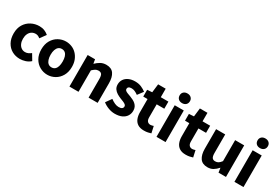

<svg xmlns="http://www.w3.org/2000/svg" viewBox="58 -1889 4270 2970"><g transform="rotate(30 2192.5 -403.5)"><path d="M320 14Q241 14 178.5 -21Q116 -56 79 -122.5Q42 -189 42 -282Q42 -376 82.5 -442Q123 -508 190 -543Q257 -578 334 -578Q386 -578 427 -561Q468 -544 499 -517L423 -413Q403 -430 384 -438Q365 -446 344 -446Q303 -446 272.5 -426Q242 -406 225 -369Q208 -332 208 -282Q208 -233 225 -195.5Q242 -158 271.5 -138Q301 -118 338 -118Q367 -118 393 -130Q419 -142 442 -160L506 -53Q465 -17 415.5 -1.5Q366 14 320 14Z M810 14Q739 14 676 -21Q613 -56 574.5 -122.5Q536 -189 536 -282Q536 -376 574.5 -442Q613 -508 676 -543Q739 -578 810 -578Q863 -578 912.5 -558.5Q962 -539 1000 -500.5Q1038 -462 1060.5 -407.5Q1083 -353 1083 -282Q1083 -189 1044.5 -122.5Q1006 -56 943.5 -21Q881 14 810 14ZM810 -118Q846 -118 870 -138Q894 -158 905.5 -195.5Q917 -233 917 -282Q917 -332 905.5 -369Q894 -406 870 -426Q846 -446 810 -446Q775 -446 751 -426Q727 -406 714.5 -369Q702 -332 702 -282Q702 -233 714.5 -195.5Q727 -158 751 -138Q775 -118 810 -118Z M1201 0V-564H1333L1345 -492H1348Q1384 -528 1428 -553Q1472 -578 1530 -578Q1622 -578 1663.5 -517.5Q1705 -457 1705 -351V0H1543V-330Q1543 -393 1525.5 -416Q1508 -439 1470 -439Q1438 -439 1415 -424.5Q1392 -410 1363 -383V0Z M2015 14Q1959 14 1900.5 -8Q1842 -30 1799 -65L1871 -167Q1910 -138 1946 -122Q1982 -106 2018 -106Q2057 -106 2075 -120.5Q2093 -135 2093 -159Q2093 -178 2076.5 -191Q2060 -204 2033.5 -215Q2007 -226 1978 -237Q1943 -251 1909 -271.5Q1875 -292 1852.5 -324Q1830 -356 1830 -403Q1830 -455 1856.5 -494.5Q1883 -534 1931.5 -556Q1980 -578 2044 -578Q2108 -578 2157 -556.5Q2206 -535 2241 -507L2168 -410Q2138 -432 2108.5 -445Q2079 -458 2049 -458Q2015 -458 1998.5 -445Q1982 -432 1982 -410Q1982 -392 1997 -380Q2012 -368 2037 -358.5Q2062 -349 2092 -338Q2119 -327 2146 -314Q2173 -301 2195.5 -281Q2218 -261 2231 -234Q2244 -207 2244 -168Q2244 -117 2218 -75.5Q2192 -34 2141 -10Q2090 14 2015 14Z M2537 14Q2468 14 2425.5 -13.5Q2383 -41 2363.5 -90Q2344 -139 2344 -203V-437H2267V-558L2354 -564L2372 -716H2507V-564H2643V-437H2507V-204Q2507 -157 2527 -135Q2547 -113 2581 -113Q2595 -113 2609.5 -117Q2624 -121 2635 -125L2661 -7Q2639 0 2608.5 7Q2578 14 2537 14Z M2756 0V-564H2918V0ZM2837 -649Q2795 -649 2770 -672.5Q2745 -696 2745 -736Q2745 -774 2770 -797.5Q2795 -821 2837 -821Q2878 -821 2903.5 -797.5Q2929 -774 2929 -736Q2929 -696 2903.5 -672.5Q2878 -649 2837 -649Z M3283 14Q3214 14 3171.5 -13.5Q3129 -41 3109.5 -90Q3090 -139 3090 -203V-437H3013V-558L3100 -564L3118 -716H3253V-564H3389V-437H3253V-204Q3253 -157 3273 -135Q3293 -113 3327 -113Q3341 -113 3355.5 -117Q3370 -121 3381 -125L3407 -7Q3385 0 3354.5 7Q3324 14 3283 14Z M3671 14Q3579 14 3537 -47Q3495 -108 3495 -214V-564H3658V-234Q3658 -173 3675.5 -149Q3693 -125 3730 -125Q3762 -125 3786 -140Q3810 -155 3835 -189V-564H3997V0H3864L3852 -79H3849Q3813 -37 3771 -11.5Q3729 14 3671 14Z M4148 0V-564H4310V0ZM4229 -649Q4187 -649 4162 -672.5Q4137 -696 4137 -736Q4137 -774 4162 -797.5Q4187 -821 4229 -821Q4270 -821 4295.5 -797.5Q4321 -774 4321 -736Q4321 -696 4295.5 -672.5Q4270 -649 4229 -649Z"/></g></svg>

Font: Noto Sans JP Thin ExtraBold
Style: Regular
Weight: 800
Version: Version 2.004-H2;hotconv 1.0.118;makeotfexe 2.5.65603